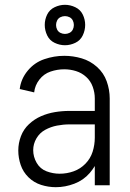

<svg xmlns="http://www.w3.org/2000/svg" viewBox="-20 -770 540 798"><path d="M250 -582Q228 -582 207 -592Q186 -602 176 -623Q166 -644 166 -666.5Q166 -689 176 -709.5Q186 -730 207 -740Q228 -750 250 -750Q272 -750 293 -740Q314 -730 324 -709.5Q334 -689 334 -666.5Q334 -644 324 -623Q314 -602 293 -592Q272 -582 250 -582ZM250 -629Q260 -629 269 -633.5Q278 -638 282.5 -647Q287 -656 287 -666Q287 -676 282.5 -685Q278 -694 269 -698.5Q260 -703 250 -703Q240 -703 231 -698.5Q222 -694 217.5 -685Q213 -676 213 -666Q213 -656 217.5 -647Q222 -638 231 -633.5Q240 -629 250 -629ZM212 8Q181 8 151 -1.5Q121 -11 98.5 -33Q76 -55 66 -84.5Q56 -114 56 -144.5Q56 -175 67 -204Q78 -233 100.5 -254Q123 -275 150.5 -287Q178 -299 208 -304Q238 -309 269 -309H374V-361Q374 -385 365.5 -409Q357 -433 338.5 -450Q320 -467 296 -474.5Q272 -482 247 -482Q218 -482 190 -472.5Q162 -463 143.5 -439Q125 -415 122 -386L62 -400Q67 -442 95 -476Q123 -510 164 -524Q205 -538 247 -538Q284 -538 319.5 -527.5Q355 -517 383 -492Q411 -467 423.5 -432Q436 -397 436 -361V0H374V-80Q365 -65 353 -51Q327 -21 289 -6.5Q251 8 212 8ZM228 -48Q258 -48 286 -58Q314 -68 335 -89.5Q356 -111 365 -139.5Q374 -168 374 -198V-253H269Q243 -253 217 -248Q191 -243 168 -230.5Q145 -218 131.5 -195Q118 -172 118 -146Q118 -118 132.5 -93Q147 -68 173.5 -58Q200 -48 228 -48Z"/></svg>

Font: Iosevka SS01 Light
Style: Regular
Weight: 300
Monospace: yes
Designer: Belleve Invis
Foundry: Belleve Invis
Version: 2.3.3; ttfautohint (v1.8.3)